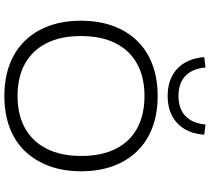

<svg xmlns="http://www.w3.org/2000/svg" viewBox="-62 -916 986 903"><g transform="rotate(90 431.5 -465.0)"><path d="M432 8Q350 8 284.5 -16.5Q219 -41 173 -88Q127 -135 102.5 -201.5Q78 -268 78 -352Q78 -436 102.5 -503Q127 -570 173 -617Q219 -664 284.5 -688.5Q350 -713 432 -713Q514 -713 579.5 -688.5Q645 -664 691 -617Q737 -570 761.5 -503.5Q786 -437 786 -353Q786 -269 761 -202Q736 -135 690.5 -88Q645 -41 579.5 -16.5Q514 8 432 8ZM432 -54Q520 -54 583 -89Q646 -124 680 -191Q714 -258 714 -353Q714 -449 680.5 -515.5Q647 -582 584 -616.5Q521 -651 432 -651Q343 -651 280 -616Q217 -581 183.5 -514.5Q150 -448 150 -352Q150 -257 183.5 -190.5Q217 -124 280 -89Q343 -54 432 -54ZM432 -760Q352 -760 304 -805Q256 -850 249 -932L298 -938Q303 -877 337 -844Q371 -811 432 -811Q493 -811 527 -844.5Q561 -878 566 -938L614 -932Q608 -850 559.5 -805Q511 -760 432 -760Z"/></g></svg>

Font: Nunito Sans 10pt SemiExpanded Light
Style: Regular
Weight: 300
Width: 6
Designer: Vernon Adams
Foundry: Vernon Adams
Version: Version 3.101;gftools[0.9.27]